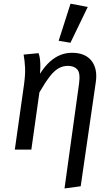

<svg xmlns="http://www.w3.org/2000/svg" viewBox="-20 -833 626 1069"><path d="M380.5 -539.1Q454.3 -539.1 489.3 -494.7Q524.3 -450.2 513.3 -375.2L429.3 204.1L339.2 216.1L420.2 -367.7Q428.2 -426.5 410.3 -446.4Q392.4 -466.3 357.6 -466.3Q329.8 -466.3 305.4 -452.3Q281.1 -438.4 256.2 -406Q231.3 -373.6 199.4 -318.7L154.5 0H62.5L113.5 -360.4Q121.5 -418.1 119.5 -457.1Q117.5 -496.1 111.5 -529L194.5 -537.1Q198.5 -527.1 201 -513.1Q203.5 -499.1 204.5 -477.2Q205.5 -455.2 202.5 -422.3Q229.5 -464.3 258 -489.8Q286.5 -515.2 317 -527.2Q347.5 -539.1 380.5 -539.1ZM306.6 -606 372.7 -812.5 468.6 -794.3 372.2 -594.9Z"/></svg>

Font: Fira Sans Variable
Style: Italic
Weight: 397
Italic angle: -8°
Designer: Carrois Corporate & Edenspiekermann AG
Foundry: Carrois Corporate GbR & Edenspiekermann AG
Version: Version 4.202